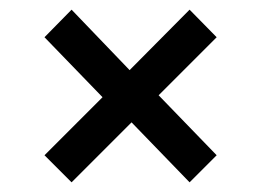

<svg xmlns="http://www.w3.org/2000/svg" viewBox="-20 -506 540 397"><path d="M428 -429 308 -309 428 -185 372 -129 252 -253 128 -129 72 -185 192 -305 72 -429 128 -486 248 -361 372 -486Z"/></svg>

Font: FiraGO
Style: Regular
Weight: 400
Designer: bBox Type
Foundry: bBox Type GmbH
Version: Version 1.001;April 20, 2020;FontCreator 12.0.0.2555 64-bit